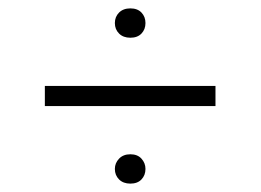

<svg xmlns="http://www.w3.org/2000/svg" viewBox="-20 -563 622 458"><path d="M87 -310V-358H494V-310ZM291 -125Q274 -125 264 -135Q254 -145 254 -160Q254 -174 264 -184.5Q274 -195 291 -195Q308 -195 317.5 -184.5Q327 -174 327 -160Q327 -145 317.5 -135Q308 -125 291 -125ZM291 -473Q274 -473 264 -483Q254 -493 254 -508Q254 -523 264 -533Q274 -543 291 -543Q308 -543 317.5 -533Q327 -523 327 -508Q327 -493 317.5 -483Q308 -473 291 -473Z"/></svg>

Font: Gantari Light
Style: Regular
Weight: 300
Designer: Anugrah Pasau
Foundry: Lafontype
Version: Version 1.000; ttfautohint (v1.8.3)